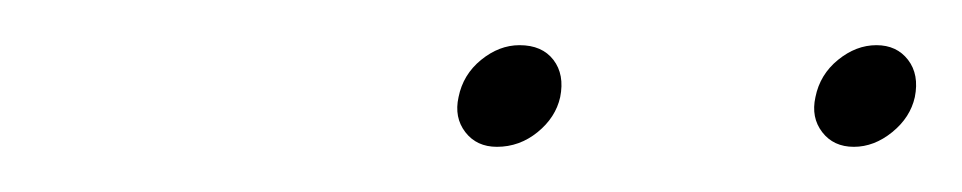

<svg xmlns="http://www.w3.org/2000/svg" viewBox="-20 -751 426 85"><path d="M210 -731Q201 -731 193 -724.5Q185 -718 183 -708Q181 -699 186 -692.5Q191 -686 200 -686Q210 -686 218 -692.5Q226 -699 228 -708Q230 -718 225 -724.5Q220 -731 210 -731ZM368 -731Q359 -731 351 -724.5Q343 -718 341 -708Q339 -699 344 -692.5Q349 -686 358 -686Q367 -686 375 -692.5Q383 -699 385 -708Q387 -718 382 -724.5Q377 -731 368 -731Z"/></svg>

Font: Advent Pro ExtraLight
Style: Italic
Weight: 250
Italic angle: -12°
Version: Version 3.000